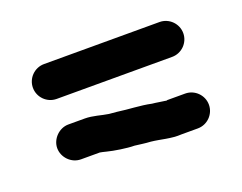

<svg xmlns="http://www.w3.org/2000/svg" viewBox="-63 -571 665 528"><g transform="rotate(-20 270.0 -306.5)"><path d="M107 -181H162C167 -180 173 -179 180 -177C199 -172 237 -166 258 -166C276 -164 286 -162 304 -161C333 -158 359 -149 391 -151H438C466 -151 489 -174 489 -202C489 -230 466 -253 438 -253H386C384 -252 382 -252 379 -253C369 -254 355 -257 343 -258C311 -265 278 -265 244 -270L222 -272C201 -275 179 -283 155 -283H107C80 -283 56 -259 56 -232C56 -205 79 -181 107 -181ZM101 -360H439C467 -360 490 -383 490 -411C490 -439 467 -462 439 -462H101C73 -462 50 -439 50 -411C50 -383 73 -360 101 -360Z"/></g></svg>

Font: Electronic
Style: UltBlk
Weight: 500
Version: Version 1.011